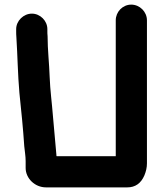

<svg xmlns="http://www.w3.org/2000/svg" viewBox="-20 -769 705 831"><path d="M50 -643V-633C50 -626 50 -617 51 -606C56 -529 57 -446 64 -367C72 -290 80 -213 85 -136C87 -115 91 -93 91 -72V-42C91 3 131 42 179 42H531C565 42 590 25 605 -10C612 -27 616 -44 616 -62V-681C616 -718 585 -749 548 -749C511 -749 481 -718 481 -681V-93H225C224 -95 224 -97 224 -100C219 -155 214 -212 209 -268C205 -321 197 -379 195 -435C193 -495 186 -554 186 -612C185 -621 185 -628 185 -633V-643C185 -679 154 -710 118 -710C82 -710 50 -679 50 -643Z"/></svg>

Font: Electronic
Style: UltThk
Weight: 900
Version: Version 1.011